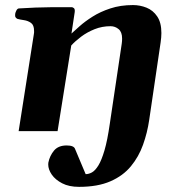

<svg xmlns="http://www.w3.org/2000/svg" viewBox="-20 -515 718 754"><path d="M290.5 218.8Q251 218.8 224.1 204.8Q197.3 190.9 183.3 170.7Q169.4 150.4 169.4 130.9Q169.4 126 169.9 123.5Q175.3 96.7 192.1 76.4Q209 56.2 241.7 56.2Q270.5 56.2 274.9 70.3L316.4 168.9Q328.6 168.9 341.3 161.9Q354 154.8 366.5 134.5Q378.9 114.3 390.4 75.2Q401.9 36.1 411.1 -28.3L458 -342.8Q459 -348.6 459.2 -353.8Q459.5 -358.9 459.5 -363.8Q459.5 -389.2 445.8 -400.6Q432.1 -412.1 414.1 -412.1Q380.9 -412.1 351.6 -400.4Q322.3 -388.7 298.8 -371.1Q275.4 -353.5 259.8 -336.4L206.1 0H53.2L112.8 -379.9Q113.8 -383.8 113.8 -387Q113.8 -390.1 113.8 -393.6Q113.8 -416.5 101.8 -425Q89.8 -433.6 74.5 -435.8Q59.1 -438 48.3 -440.9Q43.5 -443.4 41 -447.3Q38.6 -451.2 39.6 -460.4Q40.5 -466.3 44.4 -473.9Q48.3 -481.4 54.2 -481.9Q122.6 -486.3 177.5 -486.6Q232.4 -486.8 261.7 -486.8Q265.6 -486.8 270.3 -482.9Q274.9 -479 273.4 -467.3L260.7 -383.3Q272 -393.6 292.7 -412.1Q313.5 -430.7 343.5 -449.7Q373.5 -468.8 413.3 -481.9Q453.1 -495.1 502.4 -495.1Q529.8 -495.1 555.4 -484.9Q581.1 -474.6 597.4 -450.4Q613.8 -426.3 613.8 -385.3Q613.8 -377 613 -367.7Q612.3 -358.4 610.8 -348.6L565.9 -43.9Q558.6 6.3 541.7 53.5Q524.9 100.6 494.1 137.9Q463.4 175.3 413.6 197Q363.8 218.8 290.5 218.8Z"/></svg>

Font: Gelasio
Style: Bold Italic
Weight: 700
Italic angle: -8.5°
Designer: Eben Sorkin
Foundry: Eben Sorkin
Version: Version 1.008